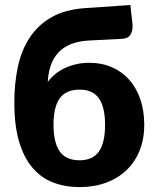

<svg xmlns="http://www.w3.org/2000/svg" viewBox="-20 -756 636 784"><path d="M305 -101.5Q358.5 -101.5 383.8 -137.2Q409 -173 409 -246Q409 -319 383.8 -354.5Q358.5 -390 305 -390Q249.5 -390 224 -354.8Q198.5 -319.5 198.5 -247Q198.5 -173.5 224 -137.5Q249.5 -101.5 305 -101.5ZM342 -590.5Q299 -588 268.2 -575.2Q237.5 -562.5 217.5 -540.5Q197.5 -518.5 187.2 -488.5Q177 -458.5 175 -422Q187.5 -438.5 204.5 -452.8Q221.5 -467 243 -477.2Q264.5 -487.5 289.8 -493.5Q315 -499.5 344.5 -499.5Q396 -499.5 437.5 -481.2Q479 -463 508.2 -429.8Q537.5 -396.5 553.2 -350Q569 -303.5 569 -246.5Q569 -187.5 549.8 -140.5Q530.5 -93.5 495.8 -60.5Q461 -27.5 412.5 -9.8Q364 8 305 8Q245.5 8 196.5 -11Q147.5 -30 112.2 -71.5Q77 -113 57.8 -178.5Q38.5 -244 38.5 -337.5Q38.5 -414.5 52.8 -482.2Q67 -550 100.8 -601.8Q134.5 -653.5 190.2 -685.5Q246 -717.5 329 -723L512.5 -735.5L521 -657.5Q523.5 -633 513.5 -615.8Q503.5 -598.5 478 -597.5Z"/></svg>

Font: Lato 2
Style: Regular
Weight: 900
Designer: Lukasz Dziedzic with Adam Twardoch and Botio Nikoltchev
Foundry: tyPoland Lukasz Dziedzic
Version: Version 2.015; 2015-08-06; http://www.latofonts.com/